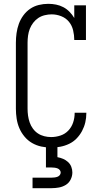

<svg xmlns="http://www.w3.org/2000/svg" viewBox="-20 -763 540 1003"><path d="M247 8Q221 8 195.5 2.5Q170 -3 147.5 -16Q125 -29 108 -49.5Q91 -70 81 -93.5Q71 -117 67 -143Q63 -169 63 -195V-540Q63 -565 66.5 -590Q70 -615 78.5 -638.5Q87 -662 102 -682.5Q117 -703 137.5 -717Q158 -731 182.5 -737Q207 -743 232 -743Q253 -743 273 -739Q293 -735 311 -725.5Q329 -716 343.5 -701Q358 -686 368 -669V-735H429V-554H368Q368 -579 362 -604.5Q356 -630 340 -649.5Q324 -669 299.5 -678.5Q275 -688 250 -688Q232 -688 213.5 -683.5Q195 -679 180 -669Q165 -659 153.5 -644Q142 -629 135.5 -612Q129 -595 126.5 -576.5Q124 -558 124 -540V-195Q124 -177 126.5 -159Q129 -141 135 -123.5Q141 -106 152 -91Q163 -76 178 -66Q193 -56 211 -51.5Q229 -47 247 -47Q272 -47 296 -55Q320 -63 337 -81Q354 -99 362 -123Q370 -147 370 -172Q370 -173 370 -173.5Q370 -174 370 -174H431Q431 -173 431 -172.5Q431 -172 431 -171Q431 -147 425.5 -123.5Q420 -100 408.5 -78.5Q397 -57 380 -39.5Q363 -22 341 -11.5Q319 -1 295 3.5Q271 8 247 8ZM150 220V165H250Q258 165 265.5 164Q273 163 280 160.5Q287 158 292 152Q297 146 297 138Q297 131 292 125Q287 119 280 116.5Q273 114 265.5 113Q258 112 250 112H220V0H280V58Q296 61 310 67Q324 73 335.5 83.5Q347 94 352.5 108.5Q358 123 358 138Q358 157 349 175Q340 193 323.5 203Q307 213 288 216.5Q269 220 250 220Z"/></svg>

Font: Iosevka Slab Light
Style: Regular
Weight: 300
Monospace: yes
Designer: Belleve Invis
Foundry: Belleve Invis
Version: Version 11.1.0; ttfautohint (v1.8.3)